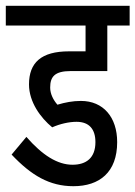

<svg xmlns="http://www.w3.org/2000/svg" viewBox="-30 -642 467 662"><path d="M234 -222C278 -222 299 -196 299 -152C299 -98 268 -74 220 -74C168 -74 116 -107 61 -170L10 -109C78 -37 141 0 223 0C313 0 374 -48 374 -152C374 -238 326 -294 249 -294C221 -294 195 -289 168 -281C154 -297 143 -318 143 -340C143 -377 158 -397 214 -397H340V-554H417V-622H-10V-554H265V-465H208C112 -465 70 -426 70 -351C70 -290 110 -236 150 -203C177 -215 208 -222 234 -222Z"/></svg>

Font: Noto Sans Devanagari ExtraCondensed
Style: Regular
Weight: 400
Width: 2
Designer: Jelle Bosma - Monotype Design Team
Foundry: Monotype Imaging Inc.
Version: Version 2.004